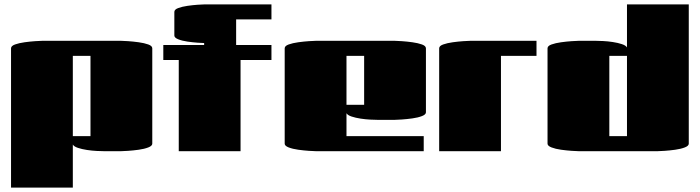

<svg xmlns="http://www.w3.org/2000/svg" viewBox="-20 -685 3171 870"><path d="M310 165H30V-466Q30 -477 48 -483.5Q66 -490 91.5 -493.5Q117 -497 139.5 -498.5Q162 -500 170 -500H530Q538 -500 560.5 -498.5Q583 -497 608.5 -493.5Q634 -490 652 -483.5Q670 -477 670 -466V-34Q670 -24 652 -17Q634 -10 608.5 -6.5Q583 -3 560.5 -1.5Q538 0 530 0H449Q439 0 418 -1Q397 -2 374 -5.5Q351 -9 333 -15Q315 -21 310 -30ZM310 -68H390V-432H310Z M720 -413V-481H905V-490Q897 -490 875.5 -491.5Q854 -493 829.5 -496.5Q805 -500 787.5 -507Q770 -514 770 -524V-631Q770 -642 787.5 -648.5Q805 -655 829.5 -658.5Q854 -662 875.5 -663.5Q897 -665 905 -665H1210V-597H1050V-481H1210V-413H1070V0H790V-413Z M1900 -68V0H1410Q1402 0 1379.5 -1.5Q1357 -3 1331.5 -6.5Q1306 -10 1288 -17Q1270 -24 1270 -34V-466Q1270 -477 1288 -483.5Q1306 -490 1331.5 -493.5Q1357 -497 1379.5 -498.5Q1402 -500 1410 -500H1770Q1778 -500 1800.5 -498.5Q1823 -497 1848.5 -493.5Q1874 -490 1892 -483.5Q1910 -477 1910 -466V-176Q1910 -166 1892 -159Q1874 -152 1848.5 -148.5Q1823 -145 1800.5 -143.5Q1778 -142 1770 -142H1689Q1679 -142 1658 -143Q1637 -144 1614 -147.5Q1591 -151 1573 -157Q1555 -163 1550 -172V-68ZM1550 -210H1630V-432H1550Z M2250 0H1970V-466Q1970 -477 1988 -483.5Q2006 -490 2031.5 -493.5Q2057 -497 2079.5 -498.5Q2102 -500 2110 -500H2411V-432H2250Z M2821 -665H3101V-34Q3101 -24 3083 -17Q3065 -10 3039.5 -6.5Q3014 -3 2991.5 -1.5Q2969 0 2961 0H2601Q2593 0 2570.5 -1.5Q2548 -3 2522.5 -6.5Q2497 -10 2479 -17Q2461 -24 2461 -34V-466Q2461 -477 2479 -483.5Q2497 -490 2522.5 -493.5Q2548 -497 2570.5 -498.5Q2593 -500 2601 -500H2682Q2693 -500 2713.5 -499Q2734 -498 2757 -494.5Q2780 -491 2798 -485Q2816 -479 2821 -470ZM2741 -68H2821V-432H2741Z"/></svg>

Font: Gajraj One
Style: Regular
Weight: 400
Designer: Saurabh Sharma
Foundry: Saurabh Sharma
Version: Version 1.000